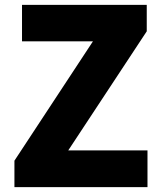

<svg xmlns="http://www.w3.org/2000/svg" viewBox="-20 -765 659 785"><path d="M39 0V-108L360 -596H70V-745H580V-637L259 -150H583V0Z"/></svg>

Font: Noto Sans JP Thin Black
Style: Regular
Weight: 900
Version: Version 2.004-H2;hotconv 1.0.118;makeotfexe 2.5.65603